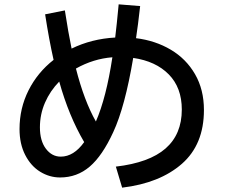

<svg xmlns="http://www.w3.org/2000/svg" viewBox="-20 -827 1040 885"><path d="M920 -320Q920 -161 818.5 -72Q717 17 543 38L514 -59Q668 -77 743 -142.5Q818 -208 818 -322Q818 -423 758 -484Q698 -545 594 -560Q556 -334 502 -218Q452 -109 393.5 -59Q335 -9 257 -9Q208 -9 165 -35.5Q122 -62 96 -113Q70 -164 70 -232Q70 -328 111.5 -410.5Q153 -493 227 -551Q206 -644 188 -761L279 -779Q295 -675 310 -603Q402 -648 511 -654Q518 -711 527 -807L626 -799Q616 -709 607 -651Q696 -640 767 -598Q838 -556 879 -485Q920 -414 920 -320ZM330 -511Q368 -362 422 -267Q470 -377 498 -563Q410 -556 330 -511ZM368 -172Q297 -293 253 -451Q211 -408 187.5 -354Q164 -300 164 -240Q164 -178 191.5 -141.5Q219 -105 260 -105Q320 -105 368 -172Z"/></svg>

Font: IBM Plex Sans JP Medium
Style: Regular
Weight: 500
Designer: Mike Abbink; Paul van der Laan; Pieter van Rosmalen; Wujin Sim; Yejin Wi; Jinhee Kim; Boomi Park; Yona Kim; Kichan Ma
Foundry: Sandoll Inc.
Version: Version 1.001